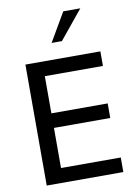

<svg xmlns="http://www.w3.org/2000/svg" viewBox="-105 -1059 815 1128"><g transform="rotate(-10 303.0 -495.5)"><path d="M455.1 -991.2H353.5L253.9 -820.3H315.4ZM537.1 0V-86.9H180.7V-326.2H516.6V-413.1H180.7V-634.8H527.3V-721.7H80.1V0Z"/></g></svg>

Font: FreeUniversal
Style: Regular
Weight: 400
Version: Version 1.001